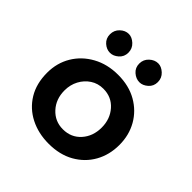

<svg xmlns="http://www.w3.org/2000/svg" viewBox="-167 -746 890 890"><g transform="rotate(45 278.0 -300.5)"><path d="M41 -217Q41 -281 71.5 -332Q102 -383 156.5 -413Q211 -443 281 -443Q352 -443 404.5 -413Q457 -383 486 -332Q515 -281 515 -217Q515 -152 486 -100.5Q457 -49 404 -19Q351 11 279 11Q211 11 157 -16.5Q103 -44 72 -95Q41 -146 41 -217ZM156 -216Q156 -159 191 -121Q226 -83 278 -83Q332 -83 366 -121Q400 -159 400 -216Q400 -272 366 -310.5Q332 -349 278 -349Q243 -349 215.5 -331Q188 -313 172 -283Q156 -253 156 -216ZM313 -549Q313 -576 332.5 -594Q352 -612 375 -612Q396 -612 415.5 -594Q435 -576 435 -549Q435 -522 415.5 -505Q396 -488 375 -488Q352 -488 332.5 -505Q313 -522 313 -549ZM121 -549Q121 -576 140 -594Q159 -612 182 -612Q203 -612 222.5 -594Q242 -576 242 -549Q242 -522 222.5 -505Q203 -488 182 -488Q159 -488 140 -505Q121 -522 121 -549Z"/></g></svg>

Font: Reem Kufi Medium
Style: Regular
Weight: 500
Designer: Khaled Hosny
Version: Version 1.001